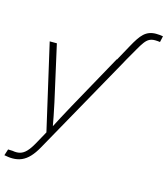

<svg xmlns="http://www.w3.org/2000/svg" viewBox="-149 -841 1002 1151"><g transform="rotate(15 352.0 -266.0)"><path d="M489.3 -529.3 542.5 -626Q558.1 -654.8 572.3 -676Q586.4 -697.3 601.3 -710.9Q616.2 -724.6 634.3 -731.4Q652.3 -738.3 676.3 -738.3Q689.5 -738.3 700.2 -737.1Q710.9 -735.8 719.2 -734.4L710.9 -696.8Q704.6 -697.8 695.8 -698.5Q687 -699.2 680.2 -699.2Q659.2 -699.2 644.5 -691.4Q629.9 -683.6 616.5 -665.5Q603 -647.5 585.4 -616.2L535.6 -529.3ZM-14.6 200.2 -2 161.1 25.9 162.1Q51.3 167 72 161.6Q92.8 156.2 111.1 137.2Q129.4 118.2 148.9 83.5L193.4 2.9L71.3 -529.3H115.7L193.4 -182.6Q202.1 -143.1 209.7 -103.5Q217.3 -64 224.6 -24.4H211.4Q231.9 -64 252.7 -103.5Q273.4 -143.1 295.4 -182.6L487.3 -529.3H536.1L185.1 98.6Q164.1 136.2 141.8 159.9Q119.6 183.6 94 194.8Q68.4 206.1 37.1 206.1Q22.5 206.1 10.5 204.3Q-1.5 202.6 -14.6 200.2Z"/></g></svg>

Font: Inter 24pt ExtraLight
Style: Italic
Weight: 250
Italic angle: -9.3988°
Version: Version 4.001;git-66647c0bb